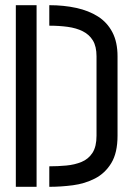

<svg xmlns="http://www.w3.org/2000/svg" viewBox="-20 -720 512 740"><path d="M170 0V-79Q203 -79 235.5 -82Q268 -85 294.5 -96Q321 -107 336.5 -131Q352 -155 352 -197V-503Q352 -541 338 -564Q324 -587 299 -599.5Q274 -612 241 -616.5Q208 -621 170 -621V-700Q226 -700 274 -689.5Q322 -679 357.5 -656.5Q393 -634 413 -596Q433 -558 433 -503V-197Q433 -131 409 -91.5Q385 -52 346 -32Q307 -12 261 -6Q215 0 170 0ZM41 0V-700H121V0Z"/></svg>

Font: Stick No Bills
Style: Regular
Weight: 400
Version: Version 2.000